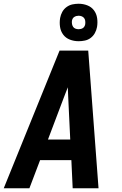

<svg xmlns="http://www.w3.org/2000/svg" viewBox="-29 -1005 649 1025"><path d="M-9 0 289 -735H442L497 0H359L352 -150H185L128 0ZM227 -260H346L335 -490Q335 -502 334 -514.5Q333 -527 333 -539Q328 -527 323.5 -514.5Q319 -502 314 -490ZM391 -785Q366 -785 344 -793.5Q322 -802 308.5 -820Q295 -838 291.5 -861.5Q288 -885 292 -909Q295 -926 303.5 -941.5Q312 -957 326.5 -967.5Q341 -978 357.5 -981.5Q374 -985 391 -985Q415 -985 437 -976.5Q459 -968 472.5 -950Q486 -932 489.5 -908.5Q493 -885 489 -861Q486 -844 477.5 -828.5Q469 -813 455 -802.5Q441 -792 424 -788.5Q407 -785 391 -785ZM391 -849Q396 -849 402.5 -850.5Q409 -852 414 -855.5Q419 -859 422 -864.5Q425 -870 426 -876Q427 -885 426 -893.5Q425 -902 420 -908.5Q415 -915 407 -918Q399 -921 391 -921Q385 -921 379 -919.5Q373 -918 367.5 -914.5Q362 -911 359 -905.5Q356 -900 355 -894Q354 -885 355.5 -876.5Q357 -868 361.5 -861.5Q366 -855 374 -852Q382 -849 391 -849Z"/></svg>

Font: Iosevka SS04 XBd Ex
Style: Italic
Weight: 800
Width: 7
Italic angle: -9°
Monospace: yes
Designer: Belleve Invis
Foundry: Belleve Invis
Version: Version 19.0.0; ttfautohint (v1.8.4)